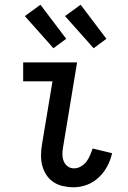

<svg xmlns="http://www.w3.org/2000/svg" viewBox="-20 -784 540 812"><path d="M292 8Q269 8 246.5 3Q224 -2 206 -14Q188 -26 176 -44.5Q164 -63 158.5 -84.5Q153 -106 153.5 -129.5Q154 -153 158 -176L202 -440H78V-520H306L247 -163Q244 -148 244 -132.5Q244 -117 249 -103.5Q254 -90 265.5 -81Q277 -72 293 -72Q308 -72 322 -80Q336 -88 345.5 -100.5Q355 -113 361 -127.5Q367 -142 372 -156L454 -136Q448 -108 434 -81.5Q420 -55 398 -34Q376 -13 348 -2.5Q320 8 292 8ZM376 -580 255 -716 321 -764 430 -620ZM206 -580 85 -716 151 -764 260 -620Z"/></svg>

Font: Iosevka Curly Slab Medium
Style: Italic
Weight: 500
Italic angle: -9°
Monospace: yes
Designer: Belleve Invis
Foundry: Belleve Invis
Version: Version 22.1.2; ttfautohint (v1.8.4)